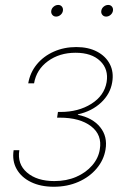

<svg xmlns="http://www.w3.org/2000/svg" viewBox="-20 -729 501 757"><path d="M191.9 7.3Q140.1 7.3 102.1 -11.2Q64 -29.8 45.7 -62.3Q27.3 -94.7 33.7 -136.7H56.2Q47.4 -82.5 86.4 -48.8Q125.5 -15.1 194.3 -15.1Q242.2 -15.1 280.5 -31.7Q318.8 -48.3 343.5 -76.9Q368.2 -105.5 373.5 -140.1Q383.3 -197.3 339.1 -231.2Q294.9 -265.1 215.8 -265.1H205.1L208.5 -287.6H218.8Q289.1 -287.6 340.1 -319.6Q391.1 -351.6 400.4 -405.3Q408.7 -456.1 375 -488.5Q341.3 -521 277.8 -521Q214.4 -521 168.9 -487.8Q123.5 -454.6 114.3 -400.4H91.3Q98.6 -442.9 125 -475.1Q151.4 -507.3 191.9 -525.4Q232.4 -543.5 280.8 -543.5Q328.6 -543.5 362.8 -525.4Q397 -507.3 413.1 -476.1Q429.2 -444.8 422.4 -404.8Q415 -358.9 378.7 -324.7Q342.3 -290.5 287.6 -278.3L286.6 -276.4Q345.2 -264.6 375 -227.5Q404.8 -190.4 396 -139.2Q389.2 -98.1 361.1 -64.7Q333 -31.2 289.3 -12Q245.6 7.3 191.9 7.3ZM398.4 -663.6Q389.2 -663.6 383.5 -670.4Q377.9 -677.2 379.4 -686.5Q380.9 -696.3 388.9 -702.9Q397 -709.5 406.7 -709.5Q416 -709.5 421.4 -702.9Q426.8 -696.3 425.3 -686.5Q423.8 -677.2 416 -670.4Q408.2 -663.6 398.4 -663.6ZM201.2 -663.6Q191.9 -663.6 186.3 -670.4Q180.7 -677.2 182.1 -686.5Q183.6 -696.3 191.7 -702.9Q199.7 -709.5 209.5 -709.5Q218.8 -709.5 224.1 -702.9Q229.5 -696.3 228 -686.5Q226.6 -677.2 218.8 -670.4Q210.9 -663.6 201.2 -663.6Z"/></svg>

Font: Inter 20pt Thin
Style: Italic
Weight: 250
Italic angle: -9.3988°
Version: Version 4.001;git-66647c0bb